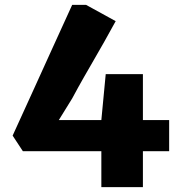

<svg xmlns="http://www.w3.org/2000/svg" viewBox="-20 -770 751 790"><path d="M74 -148 32 -212Q77 -310.5 115.8 -395.8Q154.5 -481 193.2 -566.2Q232 -651.5 277 -750H334L456 -683Q430.5 -636 408.8 -597.8Q387 -559.5 366.5 -524Q346 -488.5 324.2 -450.5Q302.5 -412.5 277 -365L222 -276H397L415 -465H568V-276H676V-148H568V0H397V-148Z"/></svg>

Font: Merriweather Sans Black
Style: Regular
Weight: 900
Designer: Eben Sorkin
Foundry: Eben Sorkin
Version: Version 1.008; ttfautohint (v1.7.19-72a1) -l 8 -r 50 -G 200 